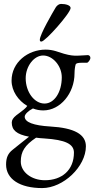

<svg xmlns="http://www.w3.org/2000/svg" viewBox="-20 -669 481 979"><path d="M191 -457C211 -457 340 -603 340 -628C340 -642 316 -649 291 -649C281 -649 270 -641 264 -631C248 -604 183 -493 183 -466C183 -459 186 -457 191 -457ZM428 -388C418 -388 389 -385 373 -385C353 -385 338 -386 306 -395C278 -403 252 -416 213 -416C122 -416 39 -351 39 -258C39 -205 73 -156 119 -129C111 -117 102 -110 63 -81C47 -68 40 -57 40 -44C40 -6 64 16 128 28C96 54 63 79 44 95C21 113 11 135 11 170C11 244 81 290 195 290C303 290 418 180 418 77C418 16 359 -17 236 -24C151 -29 106 -46 106 -74C106 -86 124 -104 148 -116C165 -109 183 -106 201 -106C287 -106 360 -193 360 -295C360 -313 363 -332 366 -341C368 -346 378 -349 396 -349H423C430 -349 441 -366 441 -373C441 -382 435 -388 428 -388ZM207 -141C155 -141 111 -200 111 -270C111 -331 153 -386 200 -386C249 -386 295 -333 295 -275C295 -199 257 -141 207 -141ZM357 109C357 199 295 250 209 250C140 250 86 208 86 155C86 104 106 72 164 33C177 35 191 36 207 37C313 44 357 65 357 109Z"/></svg>

Font: EB Garamond
Style: Regular
Weight: 400
Designer: Georg Duffner and Octavio Pardo
Foundry: Georg Duffner
Version: Version 1.000;PS 001.000;hotconv 1.0.88;makeotf.lib2.5.64775